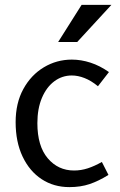

<svg xmlns="http://www.w3.org/2000/svg" viewBox="-20 -753 490 786"><path d="M274 -509Q312 -509 350.5 -496.5Q389 -484 426 -458L381 -400Q353 -423 326 -433.5Q299 -444 274 -444Q234 -444 202 -420Q170 -396 151.5 -352Q133 -308 133 -249Q133 -155 175.5 -105Q218 -55 283 -55Q312 -55 339.5 -64Q367 -73 397 -90L424 -37Q384 -12 347 0.5Q310 13 264 13Q200 13 150.5 -19.5Q101 -52 72.5 -112Q44 -172 44 -253Q44 -331 75.5 -388.5Q107 -446 159.5 -477.5Q212 -509 274 -509ZM314 -733H436L296 -581H218Z"/></svg>

Font: Rosario Light
Style: Regular
Weight: 300
Designer: Hector Gatti
Foundry: Omnibus Type
Version: Version 1.101; ttfautohint (v1.8.1.43-b0c9)